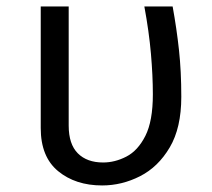

<svg xmlns="http://www.w3.org/2000/svg" viewBox="-20 -560 655 592"><path d="M512.3 -540Q524.6 -472.3 531.8 -406.4Q539 -340.5 539 -261.5Q539 -165.6 503.3 -105.4Q467.7 -45.1 411.8 -16.7Q355.9 11.8 294.9 11.8Q212.8 11.8 159.2 -32.3Q105.6 -76.4 105.6 -165.1V-540H191.8V-172.8Q191.8 -115.4 220 -87.2Q248.2 -59 297.9 -59Q334.4 -59 369.7 -77.2Q405.1 -95.4 428.2 -141Q451.3 -186.7 451.3 -269.2Q451.3 -326.2 445.4 -394.1Q439.5 -462.1 425.1 -540Z"/></svg>

Font: FiraCode Nerd Font
Style: Regular
Weight: 400
Designer: Carrois Corporate, Edenspiekermann AG, Nikita Prokopov
Foundry: Carrois Corporate, Edenspiekermann AG, Nikita Prokopov
Version: Version 6.002;Nerd Fonts 3.4.0